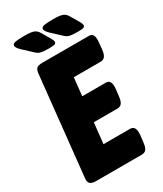

<svg xmlns="http://www.w3.org/2000/svg" viewBox="-216 -957 884 1039"><g transform="rotate(-30 226.5 -437.5)"><path d="M65 0Q38 0 27.5 -9.5Q17 -19 19 -42L84 -658Q86 -681 95.5 -690.5Q105 -700 132 -700H423Q458 -700 452 -645L448 -602Q445 -573 435.5 -560Q426 -547 407 -547H240L228 -435H375Q411 -435 405 -379L400 -337Q397 -308 387.5 -295Q378 -282 360 -282H212L198 -153H365Q400 -153 395 -97L390 -54Q387 -25 377.5 -12.5Q368 0 349 0ZM202 -749Q168 -749 152 -753Q136 -757 124 -769L68 -821Q45 -843 45 -855Q45 -868 62.5 -871.5Q80 -875 121 -875Q159 -875 176.5 -869Q194 -863 205 -845L238 -789Q247 -773 247 -764Q247 -757 239.5 -753Q232 -749 202 -749ZM382 -749Q348 -749 332 -753Q316 -757 304 -769L248 -821Q225 -843 225 -855Q225 -868 242.5 -871.5Q260 -875 301 -875Q339 -875 356.5 -869Q374 -863 385 -845L418 -789Q427 -773 427 -764Q427 -757 419.5 -753Q412 -749 382 -749Z"/></g></svg>

Font: Asap Condensed Condensed ExtraBold
Style: Italic
Weight: 800
Width: 3
Italic angle: -6°
Designer: Pablo Cosgaya
Foundry: Omnibus-Type
Version: Version 3.001; ttfautohint (v1.8.4.7-5d5b)